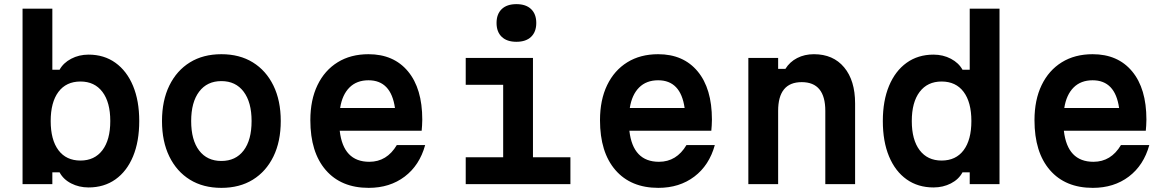

<svg xmlns="http://www.w3.org/2000/svg" viewBox="-20 -890 5640 928"><path d="M408 16Q362 16 324 -3.5Q286 -23 268 -57H233V0H89V-848H233V-553H268Q286 -586 324 -606Q362 -626 408 -626Q483 -626 538 -586.5Q593 -547 623 -475Q653 -403 653 -305Q653 -206 623 -134Q593 -62 538 -23Q483 16 408 16ZM369 -114Q437 -114 475 -164Q513 -214 513 -305Q513 -396 475 -446Q437 -496 369 -496Q300 -496 262.5 -446Q225 -396 225 -305Q225 -214 262.5 -164Q300 -114 369 -114Z M1050 18Q962 18 898 -21.5Q834 -61 798.5 -133.5Q763 -206 763 -305Q763 -404 798.5 -476.5Q834 -549 898 -588.5Q962 -628 1050 -628Q1138 -628 1202 -588.5Q1266 -549 1301.5 -476.5Q1337 -404 1337 -305Q1337 -206 1301.5 -133.5Q1266 -61 1202 -21.5Q1138 18 1050 18ZM1050 -112Q1119 -112 1157.5 -162.5Q1196 -213 1196 -305Q1196 -396 1157.5 -447Q1119 -498 1050 -498Q981 -498 942.5 -447Q904 -396 904 -305Q904 -213 942.5 -162.5Q981 -112 1050 -112Z M2035 -189Q2008 -91 1936 -36.5Q1864 18 1762 18Q1629 18 1554.5 -68Q1480 -154 1480 -309Q1480 -407 1514.5 -478.5Q1549 -550 1612 -589Q1675 -628 1761 -628Q1883 -628 1952 -545Q2021 -462 2021 -312Q2021 -297 2020 -283.5Q2019 -270 2018 -258H1622Q1639 -108 1765 -108Q1850 -108 1898 -189ZM1761 -502Q1704 -502 1669 -467Q1634 -432 1624 -368H1889Q1870 -502 1761 -502Z M2231 -610H2556V-130H2737V0H2231V-130H2412V-480H2231ZM2476 -688Q2430 -688 2405 -712Q2380 -736 2380 -779Q2380 -822 2405 -846Q2430 -870 2476 -870Q2522 -870 2547 -846Q2572 -822 2572 -779Q2572 -736 2547 -712Q2522 -688 2476 -688Z M3435 -189Q3408 -91 3336 -36.5Q3264 18 3162 18Q3029 18 2954.5 -68Q2880 -154 2880 -309Q2880 -407 2914.5 -478.5Q2949 -550 3012 -589Q3075 -628 3161 -628Q3283 -628 3352 -545Q3421 -462 3421 -312Q3421 -297 3420 -283.5Q3419 -270 3418 -258H3022Q3039 -108 3165 -108Q3250 -108 3298 -189ZM3161 -502Q3104 -502 3069 -467Q3034 -432 3024 -368H3289Q3270 -502 3161 -502Z M3597 0V-610H3741V-557H3776Q3797 -591 3833 -609.5Q3869 -628 3914 -628Q4007 -628 4060 -564.5Q4113 -501 4113 -390V0H3969V-354Q3969 -493 3855 -493Q3741 -493 3741 -354V0Z M4492 16Q4417 16 4362 -23Q4307 -62 4277 -134Q4247 -206 4247 -305Q4247 -403 4277 -475Q4307 -547 4362 -586.5Q4417 -626 4492 -626Q4538 -626 4576 -606Q4614 -586 4632 -553H4667V-848H4811V0H4667V-57H4632Q4614 -23 4576 -3.5Q4538 16 4492 16ZM4531 -114Q4600 -114 4637.5 -164Q4675 -214 4675 -305Q4675 -396 4637.5 -446Q4600 -496 4531 -496Q4463 -496 4425 -446Q4387 -396 4387 -305Q4387 -214 4425 -164Q4463 -114 4531 -114Z M5535 -189Q5508 -91 5436 -36.5Q5364 18 5262 18Q5129 18 5054.5 -68Q4980 -154 4980 -309Q4980 -407 5014.5 -478.5Q5049 -550 5112 -589Q5175 -628 5261 -628Q5383 -628 5452 -545Q5521 -462 5521 -312Q5521 -297 5520 -283.5Q5519 -270 5518 -258H5122Q5139 -108 5265 -108Q5350 -108 5398 -189ZM5261 -502Q5204 -502 5169 -467Q5134 -432 5124 -368H5389Q5370 -502 5261 -502Z"/></svg>

Font: Martian Mono SemiBold
Style: Regular
Weight: 600
Monospace: yes
Designer: Roman Shamin
Foundry: Evil Martians
Version: Version 1.000; ttfautohint (v1.8.4.7-5d5b)